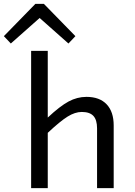

<svg xmlns="http://www.w3.org/2000/svg" viewBox="-66 -973 700 993"><path d="M95 -710H181V-365Q244 -424 288.5 -448Q333 -472 381 -472Q449 -472 485.5 -433.5Q522 -395 522 -324V0H436V-309Q436 -353 417 -373.5Q398 -394 357 -394Q322 -394 283.5 -370Q245 -346 181 -286V0H95ZM-10 -748 -46 -786 117 -953H161L324 -786L288 -748L139 -880Z"/></svg>

Font: Intel One Mono
Style: Regular
Weight: 400
Monospace: yes
Designer: Fred Shallcrass
Foundry: Frere-Jones Type LLC
Version: Version 1.400;hotconv 1.1.0;makeotfexe 2.6.0;FJTRelease1.4